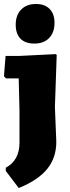

<svg xmlns="http://www.w3.org/2000/svg" viewBox="-21 -748 352 965"><path d="M160 -728Q204 -728 228.5 -703Q253 -678 253 -633Q253 -585 226 -557Q199 -529 152 -529Q106 -529 82 -553.5Q58 -578 58 -624Q58 -672 85.5 -700Q113 -728 160 -728ZM259 -476 264 -472 255 -210 262 -35Q262 45 216 101.5Q170 158 73 197L8 111V95Q77 58 77 -31V-190L73 -354H9L-1 -365L7 -467H78Z"/></svg>

Font: Alegreya Sans SC Black
Style: Regular
Weight: 900
Designer: Juan Pablo del Peral
Foundry: Huerta Tipografica
Version: Version 2.007